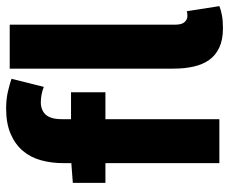

<svg xmlns="http://www.w3.org/2000/svg" viewBox="-82 -672 765 642"><g transform="rotate(-90 301.0 -350.5)"><path d="M77 0V-381H11V-490L77 -495V-522Q77 -561 86.5 -596Q96 -631 118 -657Q140 -683 175 -698Q210 -713 260 -713Q291 -713 316.5 -707Q342 -701 359 -695L332 -587Q320 -592 306.5 -594.5Q293 -597 281 -597Q254 -597 239 -580.5Q224 -564 224 -526V-496H314V-381H224V0ZM528 12Q490 12 464 0Q438 -12 422.5 -33.5Q407 -55 400 -85.5Q393 -116 393 -154V-701H540V-148Q540 -125 549 -116Q558 -107 567 -107Q571 -107 574.5 -107Q578 -107 585 -109L602 0Q590 5 572 8.5Q554 12 528 12Z"/></g></svg>

Font: Source Code Pro
Style: Bold
Weight: 700
Monospace: yes
Designer: Paul D. Hunt, Teo Tuominen
Foundry: Adobe Systems Incorporated
Version: Version 2.030;PS 1.000;hotconv 16.6.51;makeotf.lib2.5.65220